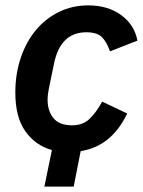

<svg xmlns="http://www.w3.org/2000/svg" viewBox="-20 -554 532 714"><path d="M173 4Q112 -13 74.5 -65.5Q37 -118 37 -210Q37 -279 57 -338.5Q77 -398 113 -441.5Q149 -485 199 -509.5Q249 -534 308 -534Q381 -534 430.5 -498Q480 -462 491 -403L389 -363Q378 -396 360 -415Q342 -434 301 -434Q203 -434 180 -313L162 -226Q157 -203 157 -183Q157 -141 179 -114.5Q201 -88 248 -88Q287 -88 311.5 -110.5Q336 -133 360 -176L453 -132Q395 -10 280 8L254 140H145Z"/></svg>

Font: IBM Plex Sans SmBld
Style: Italic
Weight: 600
Italic angle: -11°
Designer: Mike Abbink, Paul van der Laan, Pieter van Rosmalen
Foundry: Bold Monday
Version: Version 3.005